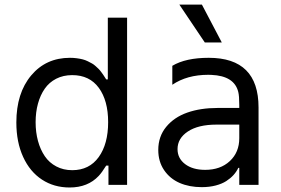

<svg xmlns="http://www.w3.org/2000/svg" viewBox="-20 -804 1224 835"><path d="M282.7 11.4Q214.8 11.4 162.5 -22.9Q110.1 -57.2 80.6 -121.6Q51.1 -186.1 51.1 -271.3Q51.1 -399.1 115.6 -475.9Q180 -552.6 284.1 -552.6Q299.7 -552.6 314.1 -550.6Q328.5 -548.7 339.7 -545.8Q350.9 -543 361.9 -537.5Q372.9 -532 380.3 -527.9Q387.8 -523.8 396.1 -516.2Q404.5 -508.5 408.9 -504.3Q413.4 -500 419.7 -491.5Q426.1 -483 428.4 -479.6Q430.8 -476.2 435.9 -468Q441.1 -459.9 441.8 -458.8H448.9V-727.3H532.7V0H451.7V-83.8H441.8Q422.6 -52.9 409.4 -39.1Q362.2 11.4 282.7 11.4ZM294 -63.9Q368.3 -63.9 409.3 -120.9Q450.3 -177.9 450.3 -272.7Q450.3 -366.5 409.8 -421.9Q369.3 -477.3 294 -477.3Q255 -477.3 224.4 -461.6Q193.9 -446 174.5 -418.1Q155.2 -390.3 145.1 -353.3Q134.9 -316.4 134.9 -272.7Q134.9 -228.7 145.2 -190.9Q155.5 -153.1 174.9 -124.6Q194.2 -96.2 225 -80.1Q255.7 -63.9 294 -63.9Z M870.7 -619.3 759.9 -784.1H858L944.6 -619.3ZM857.2 9.9Q803.3 9.9 761 -8.5Q718.8 -27 693.5 -64.3Q668.3 -101.6 668.3 -152Q668.3 -210.2 702.6 -252.1Q736.9 -294 794.4 -314.3Q851.9 -334.5 926.1 -334.5H1020.6V-347.3Q1020.6 -386.7 1016.3 -403.8Q999.3 -474.1 899.5 -478.3Q892.8 -478.7 885.7 -478.7Q793.3 -478.7 729.4 -435.4V-517.8Q787.6 -552.6 887.8 -552.6Q1104.4 -552.6 1104.4 -336.6V0H1020.6V-73.9H1016.3Q1008.5 -57.2 995.7 -43Q983 -28.8 964 -16.5Q945 -4.3 917.6 2.8Q890.3 9.9 857.2 9.9ZM872.2 -65.3Q938.6 -65.3 979.6 -103.5Q1020.6 -141.7 1020.6 -203.1V-262.1H921.9Q842 -262.1 797.1 -232.2Q752.1 -202.4 752.1 -155.5Q752.1 -115.1 785.2 -90.2Q818.2 -65.3 872.2 -65.3Z"/></svg>

Font: TID UI
Style: Regular
Weight: 400
Designer: The TID Project Authors
Foundry: Bakken & Bæck
Version: Version 1.001;hotconv 1.0.109;makeotfexe 2.5.65596